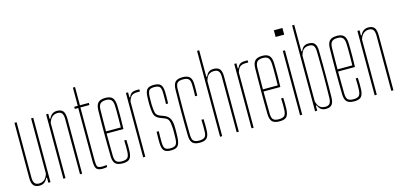

<svg xmlns="http://www.w3.org/2000/svg" viewBox="-69 -1262 3623 1728"><g transform="rotate(-15 1742.0 -397.5)"><path d="M130 5Q91 5 73.5 -16.2Q56 -37.5 56 -86V-600H76V-86Q76 -48 88.8 -31.5Q101.5 -15 130 -15Q159.5 -15 180.5 -33.2Q201.5 -51.5 211 -86V-600H231V0H211V-47H203Q193.5 -22.5 174.5 -8.8Q155.5 5 130 5Z M351 0V-600H371V-553H379Q389 -578 407.8 -591.5Q426.5 -605 452 -605Q491 -605 508.2 -584Q525.5 -563 526 -514V0H506V-514Q505.5 -552.5 493 -568.8Q480.5 -585 452 -585Q423 -585 402 -566.8Q381 -548.5 371 -514V0Z M716 5Q671 5 658 -16Q645 -37 645 -85V-580H613V-600H646V-770H666V-600H749V-580H665V-85Q665 -44 673.5 -29.5Q682 -15 718 -15Q734 -15 741.2 -16Q748.5 -17 759 -19V0Q749.5 2 738.5 3.5Q727.5 5 716 5Z M904 5Q855.5 5 835.2 -16Q815 -37 814 -85Q813 -138.5 812.5 -192.2Q812 -246 812 -299.5Q812 -353 812.5 -406.8Q813 -460.5 814 -514Q815 -563 836 -584Q857 -605 904 -605Q948.5 -605 968.2 -584Q988 -563 990 -514Q990.5 -496 991 -465Q991.5 -434 991.2 -390.5Q991 -347 989 -292H832Q832 -245.5 832.8 -196Q833.5 -146.5 834 -85Q835 -44 850.5 -29.5Q866 -15 902 -15Q938 -15 953.2 -29.5Q968.5 -44 970 -85Q971 -107.5 970.8 -133.2Q970.5 -159 969 -191H989Q990.5 -159 990.8 -133Q991 -107 990 -85Q988 -37 970 -16Q952 5 904 5ZM832 -312H970Q971 -356.5 971.2 -395.5Q971.5 -434.5 971.2 -464.8Q971 -495 970 -514Q968 -552.5 953 -568.8Q938 -585 904 -585Q867.5 -585 851.2 -568.8Q835 -552.5 834 -514Q833.5 -455 832.8 -406.5Q832 -358 832 -312Z M1094.5 0V-600H1114.5V-553H1121.5Q1132 -579.5 1148.8 -589.8Q1165.5 -600 1194.5 -600Q1200.5 -600 1207 -600Q1213.5 -600 1219.5 -600V-580H1194.5Q1161 -580 1142.8 -565.5Q1124.5 -551 1114.5 -514V0Z M1353 5Q1306 5 1288.5 -16Q1271 -37 1270 -85Q1269.5 -107 1269.5 -133Q1269.5 -159 1271 -191H1291Q1289.5 -159.5 1289.8 -134Q1290 -108.5 1290 -85Q1291 -44 1304 -29.5Q1317 -15 1353 -15Q1389 -15 1403.2 -29.5Q1417.5 -44 1419 -85Q1419.5 -101 1420 -117.5Q1420.5 -134 1420.5 -149.8Q1420.5 -165.5 1420 -179Q1418.5 -228.5 1409.8 -253.2Q1401 -278 1371 -289L1337 -302Q1308.5 -313 1295 -328.8Q1281.5 -344.5 1277 -371.2Q1272.5 -398 1271 -442Q1270.5 -461.5 1271 -478Q1271.5 -494.5 1272 -514Q1273.5 -563 1290.8 -584Q1308 -605 1355 -605Q1402.5 -605 1420 -584Q1437.5 -563 1438 -514Q1438 -493 1438.2 -467.8Q1438.5 -442.5 1437 -410H1417Q1418 -431 1418.2 -449Q1418.5 -467 1418.2 -483Q1418 -499 1418 -514Q1417.5 -556 1404.2 -570.5Q1391 -585 1355 -585Q1319 -585 1306.2 -570.5Q1293.5 -556 1292 -514Q1291.5 -493 1291 -476.5Q1290.5 -460 1291 -442Q1292.5 -394 1298.8 -365.5Q1305 -337 1338 -324L1373 -311Q1409 -297.5 1425 -268.2Q1441 -239 1441 -179Q1441 -157.5 1440.8 -132.2Q1440.5 -107 1439 -85Q1436 -37 1418.2 -16Q1400.5 5 1353 5Z M1688.5 -410Q1689.5 -431 1689.8 -449Q1690 -467 1689.8 -483Q1689.5 -499 1689.5 -514Q1689.5 -556 1673.5 -570.5Q1657.5 -585 1621.5 -585Q1585.5 -585 1570 -570.5Q1554.5 -556 1553.5 -514Q1552.5 -450.5 1552 -399Q1551.5 -347.5 1551.5 -299.5Q1551.5 -251.5 1552 -200Q1552.5 -148.5 1553.5 -85Q1554.5 -44 1570 -29.5Q1585.5 -15 1621.5 -15Q1657.5 -15 1673.5 -29.5Q1689.5 -44 1689.5 -85Q1689.5 -108.5 1689.8 -134Q1690 -159.5 1688.5 -191H1708.5Q1710 -159 1710.2 -133Q1710.5 -107 1709.5 -85Q1708 -37 1688.5 -16Q1669 5 1621.5 5Q1574.5 5 1554.5 -16Q1534.5 -37 1533.5 -85Q1532.5 -138.5 1532 -192.2Q1531.5 -246 1531.5 -299.5Q1531.5 -353 1532 -406.8Q1532.5 -460.5 1533.5 -514Q1534.5 -563 1554.5 -584Q1574.5 -605 1621.5 -605Q1669 -605 1689.2 -584Q1709.5 -563 1709.5 -514Q1709.5 -493 1709.8 -467.8Q1710 -442.5 1708.5 -410Z M1811 0V-800H1831V-553H1839Q1850.5 -581 1867.5 -593Q1884.5 -605 1912 -605Q1951 -605 1968.5 -584Q1986 -563 1986 -514V0H1966V-514Q1966 -552.5 1953.2 -568.8Q1940.5 -585 1912 -585Q1879 -585 1860.2 -568.8Q1841.5 -552.5 1831 -514V0Z M2104 0V-600H2124V-553H2131Q2141.5 -579.5 2158.2 -589.8Q2175 -600 2204 -600Q2210 -600 2216.5 -600Q2223 -600 2229 -600V-580H2204Q2170.5 -580 2152.2 -565.5Q2134 -551 2124 -514V0Z M2366 5Q2317.5 5 2297.2 -16Q2277 -37 2276 -85Q2275 -138.5 2274.5 -192.2Q2274 -246 2274 -299.5Q2274 -353 2274.5 -406.8Q2275 -460.5 2276 -514Q2277 -563 2298 -584Q2319 -605 2366 -605Q2410.5 -605 2430.2 -584Q2450 -563 2452 -514Q2452.5 -496 2453 -465Q2453.5 -434 2453.2 -390.5Q2453 -347 2451 -292H2294Q2294 -245.5 2294.8 -196Q2295.5 -146.5 2296 -85Q2297 -44 2312.5 -29.5Q2328 -15 2364 -15Q2400 -15 2415.2 -29.5Q2430.5 -44 2432 -85Q2433 -107.5 2432.8 -133.2Q2432.5 -159 2431 -191H2451Q2452.5 -159 2452.8 -133Q2453 -107 2452 -85Q2450 -37 2432 -16Q2414 5 2366 5ZM2294 -312H2432Q2433 -356.5 2433.2 -395.5Q2433.5 -434.5 2433.2 -464.8Q2433 -495 2432 -514Q2430 -552.5 2415 -568.8Q2400 -585 2366 -585Q2329.5 -585 2313.2 -568.8Q2297 -552.5 2296 -514Q2295.5 -455 2294.8 -406.5Q2294 -358 2294 -312Z M2526.5 -738V-800H2606.5V-738ZM2556.5 0V-600H2576.5V0Z M2797.5 5Q2770 5 2753 -7.2Q2736 -19.5 2724.5 -47H2716.5V0H2696.5V-800H2716.5V-553H2724.5Q2736 -581 2753 -593Q2770 -605 2797.5 -605Q2836.5 -605 2853.8 -584Q2871 -563 2871.5 -514Q2872.5 -453.5 2872.8 -398.8Q2873 -344 2873 -292.8Q2873 -241.5 2872.8 -190.5Q2872.5 -139.5 2871.5 -86Q2871 -37.5 2853.8 -16.2Q2836.5 5 2797.5 5ZM2797.5 -15Q2826 -15 2838.5 -31.5Q2851 -48 2851.5 -86Q2852.5 -139 2853.2 -189.5Q2854 -240 2854 -291Q2854 -342 2853.2 -397Q2852.5 -452 2851.5 -514Q2851 -552.5 2838.5 -568.8Q2826 -585 2797.5 -585Q2764.5 -585 2745.8 -568.8Q2727 -552.5 2716.5 -514V-86Q2727 -48 2745.8 -31.5Q2764.5 -15 2797.5 -15Z M3061 5Q3012.5 5 2992.2 -16Q2972 -37 2971 -85Q2970 -138.5 2969.5 -192.2Q2969 -246 2969 -299.5Q2969 -353 2969.5 -406.8Q2970 -460.5 2971 -514Q2972 -563 2993 -584Q3014 -605 3061 -605Q3105.5 -605 3125.2 -584Q3145 -563 3147 -514Q3147.5 -496 3148 -465Q3148.5 -434 3148.2 -390.5Q3148 -347 3146 -292H2989Q2989 -245.5 2989.8 -196Q2990.5 -146.5 2991 -85Q2992 -44 3007.5 -29.5Q3023 -15 3059 -15Q3095 -15 3110.2 -29.5Q3125.5 -44 3127 -85Q3128 -107.5 3127.8 -133.2Q3127.5 -159 3126 -191H3146Q3147.5 -159 3147.8 -133Q3148 -107 3147 -85Q3145 -37 3127 -16Q3109 5 3061 5ZM2989 -312H3127Q3128 -356.5 3128.2 -395.5Q3128.5 -434.5 3128.2 -464.8Q3128 -495 3127 -514Q3125 -552.5 3110 -568.8Q3095 -585 3061 -585Q3024.5 -585 3008.2 -568.8Q2992 -552.5 2991 -514Q2990.5 -455 2989.8 -406.5Q2989 -358 2989 -312Z M3251.5 0V-600H3271.5V-553H3279.5Q3289.5 -578 3308.2 -591.5Q3327 -605 3352.5 -605Q3391.5 -605 3408.8 -584Q3426 -563 3426.5 -514V0H3406.5V-514Q3406 -552.5 3393.5 -568.8Q3381 -585 3352.5 -585Q3323.5 -585 3302.5 -566.8Q3281.5 -548.5 3271.5 -514V0Z"/></g></svg>

Font: Big Shoulders Thin
Style: Regular
Weight: 100
Designer: Patric King
Foundry: XO Type Co
Version: Version 2.002